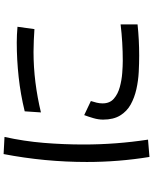

<svg xmlns="http://www.w3.org/2000/svg" viewBox="85 -897 830 1040"><g transform="rotate(-90 500.0 -377.0)"><path d="M169.9 17.6Q156.2 -66.4 149.4 -151.4Q142.6 -236.3 142.6 -321.3Q142.6 -434.6 153.3 -547.9Q164.1 -661.1 185.5 -772.5L278.3 -767.6Q254.9 -662.1 246.1 -554.7Q237.3 -447.3 237.3 -339.8Q237.3 -163.1 263.7 9.8ZM411.1 -570.3 417 -658.2Q508.8 -680.7 602.5 -690.9Q696.3 -701.2 790 -701.2Q811.5 -701.2 832.5 -700.2Q853.5 -699.2 875 -697.3L862.3 -605.5Q832 -607.4 801.3 -608.9Q770.5 -610.4 739.3 -610.4Q656.2 -610.4 574.2 -600.1Q492.2 -589.8 411.1 -570.3ZM718.8 -38.1Q676.8 -38.1 629.9 -40.5Q583 -43 537.1 -53.2Q491.2 -63.5 454.1 -84Q417 -104.5 394.5 -141.1Q372.1 -177.7 372.1 -233.4Q372.1 -258.8 379.9 -285.6Q387.7 -312.5 396.5 -335.9L472.7 -299.8Q467.8 -284.2 463.9 -268.6Q460 -252.9 460 -236.3Q460 -197.3 485.4 -175.3Q510.7 -153.3 548.3 -143.1Q585.9 -132.8 624.5 -129.9Q663.1 -127 690.4 -127Q790 -127 887.7 -138.7V-46.9Q804.7 -38.1 718.8 -38.1Z"/></g></svg>

Font: Kosugi
Style: Regular
Weight: 400
Version: Version 4.002